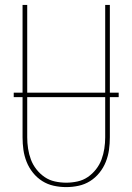

<svg xmlns="http://www.w3.org/2000/svg" viewBox="-20 -755 540 783"><path d="M250 8Q224 8 199 2.5Q174 -3 152.5 -16.5Q131 -30 114.5 -50.5Q98 -71 88.5 -95Q79 -119 75.5 -144Q72 -169 72 -195V-735H91V-195Q91 -172 94.5 -149Q98 -126 106 -104.5Q114 -83 128.5 -64.5Q143 -46 162 -33Q181 -20 204 -15Q227 -10 250 -10Q273 -10 296 -15Q319 -20 338 -33Q357 -46 371.5 -64.5Q386 -83 394 -104.5Q402 -126 405.5 -149Q409 -172 409 -195V-735H428V-195Q428 -169 424.5 -144Q421 -119 411.5 -95Q402 -71 385.5 -50.5Q369 -30 347.5 -16.5Q326 -3 301 2.5Q276 8 250 8ZM464 -359H36V-377H464Z"/></svg>

Font: Iosevka Thin
Style: Regular
Weight: 100
Monospace: yes
Designer: Belleve Invis
Foundry: Belleve Invis
Version: Version 32.5.0; ttfautohint (v1.8.4)